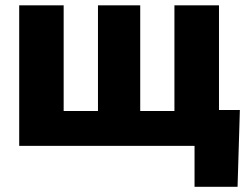

<svg xmlns="http://www.w3.org/2000/svg" viewBox="-20 -556 941 732"><path d="M53.2 -535.6H222.7V-132.8H353.5V-535.6H514.6V-132.8H645V-535.6H814.9V0H53.2ZM721.7 156.2V0H677.2V-136.7H894.5L885.7 156.2Z"/></svg>

Font: Inter 20pt ExtraBold
Style: Regular
Weight: 800
Version: Version 4.001;git-66647c0bb